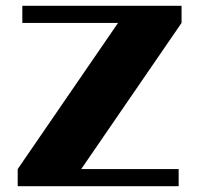

<svg xmlns="http://www.w3.org/2000/svg" viewBox="-20 -642 687 662"><path d="M606 -622V-563L260 -59H596V0H41V-59L387 -563H57V-622Z"/></svg>

Font: Sarpanch ExtraBold
Style: Regular
Weight: 800
Designer: Manushi Parikh (Devanagari and Latin), Jyotish Sonowal (Devanagari)
Foundry: Indian Type Foundry
Version: Version 2.004;PS 1.0;hotconv 1.0.78;makeotf.lib2.5.61930; tt